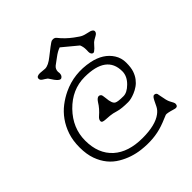

<svg xmlns="http://www.w3.org/2000/svg" viewBox="-218 -992 1111 1111"><g transform="rotate(-45 337.0 -436.5)"><path d="M631.3 -80.6Q631.3 -53.2 602.5 -62.5Q555.7 -76.7 545.9 -73.5Q536.1 -70.3 519.3 -62.7Q502.4 -55.2 479.5 -47.4Q399.9 -20 302.2 -31.7Q231.9 -40 171.9 -75.2Q103.5 -114.7 74.7 -194.8Q59.6 -236.8 59.6 -292.7Q59.6 -348.6 74.5 -392.6Q89.4 -436.5 114.3 -471.2Q139.2 -505.9 171.6 -530.8Q204.1 -555.7 239.3 -572.3Q338.9 -619.6 454.1 -596.7Q539.1 -579.1 577.6 -519Q597.7 -487.8 597.7 -448.5Q597.7 -409.2 589.4 -384.8Q581.1 -360.4 567.4 -342.3Q553.7 -324.2 536.4 -312.3Q519 -300.3 501 -293Q467.8 -279.3 444.3 -279.3Q390.1 -279.3 362.1 -287.8Q334 -296.4 314 -298.1Q293.9 -299.8 280.3 -300.5Q266.6 -301.3 259.5 -304.4Q252.4 -307.6 252.4 -314.9Q252.4 -328.6 266.6 -340.8Q300.8 -370.1 319.8 -401.9Q342.3 -436.5 361.3 -418.9Q366.7 -414.1 368.7 -388.7Q372.6 -338.4 390.6 -330.1Q403.3 -322.8 448.7 -322.8Q478.5 -322.8 510.7 -354.5Q546.4 -389.2 546.4 -429.7Q546.4 -560.5 368.2 -560.5Q265.6 -560.5 187.5 -480.5Q110.4 -400.9 110.4 -297.9Q110.4 -190.4 176.3 -130.9Q240.7 -73.2 356.4 -73.2Q460.9 -73.2 511.7 -111.3Q532.2 -126.5 541.7 -146.5Q551.3 -166.5 556.9 -177.7Q562.5 -189 567.9 -196Q573.2 -203.1 580.3 -203.1Q587.4 -203.1 591.3 -200Q595.2 -196.8 597.2 -192.4Q598.1 -190.4 601.1 -171.9Q608.4 -127.9 616.7 -112.8Q631.3 -87.4 631.3 -80.6ZM280.8 -690.9 282.2 -679.2Q282.2 -658.2 268.1 -650.9Q251 -641.1 215.8 -698.7Q211.9 -706.1 197.5 -714.4Q183.1 -722.7 178 -728Q172.9 -733.4 172.9 -741.7Q172.9 -759.3 201.7 -759.3L241.2 -755.9Q267.6 -755.9 306.6 -787.6Q328.6 -805.7 353 -823.7Q377.4 -841.8 382.1 -843.3Q386.7 -844.7 392.6 -844.7Q405.8 -844.7 413.6 -835.9Q444.3 -796.9 485.8 -766.1Q499 -756.3 512.7 -747.1Q528.8 -735.8 550.5 -731.2Q572.3 -726.6 579.6 -724.1Q598.1 -717.3 598.1 -706.1Q598.1 -692.9 581.1 -683.6Q556.2 -670.4 550 -664.3Q543.9 -658.2 537.4 -650.9Q530.8 -643.6 524.9 -637.2Q510.3 -623 503.7 -623Q497.1 -623 491.9 -629.4Q486.8 -635.7 486.8 -647L487.3 -666.5Q487.3 -689.5 479 -708Q391.6 -780.3 387.7 -783.7Q363.3 -775.4 336.9 -755.1Q310.5 -734.9 296.9 -725.6Q280.8 -712.4 280.8 -690.9Z"/></g></svg>

Font: Snowburst One
Style: Regular
Weight: 400
Designer: Annet Stirling
Foundry: Annet Stirling
Version: Version 1.001